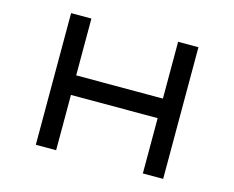

<svg xmlns="http://www.w3.org/2000/svg" viewBox="-98 -843 1203 986"><g transform="rotate(15 503.5 -350.0)"><path d="M734 0V-700H842V0ZM165 0V-700H273V0ZM212 -294 213 -398H782V-294Z"/></g></svg>

Font: Lexend Tera
Style: Regular
Weight: 400
Designer: Bonnie Shaver-Troup, Thomas Jockin
Foundry: Lexend
Version: Version 1.007